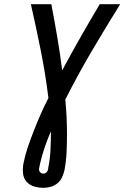

<svg xmlns="http://www.w3.org/2000/svg" viewBox="-20 -690 596 920"><path d="M189 210Q165 210 143.5 203.5Q122 197 107.5 181Q93 165 90.5 141.5Q88 118 92 95Q100 54 113.5 14.5Q127 -25 142.5 -64.5Q158 -104 175 -143Q192 -182 212 -220Q198 -335 175.5 -447Q153 -559 128 -670H226Q241 -591 254.5 -512Q268 -433 278 -353Q321 -433 366 -512Q411 -591 458 -670H556Q486 -558 419 -444Q352 -330 293 -213Q297 -171 299 -129.5Q301 -88 301 -45.5Q301 -3 299 39.5Q297 82 289 125Q285 142 277.5 159Q270 176 255.5 188Q241 200 223.5 205Q206 210 189 210ZM188 142Q193 142 197.5 139.5Q202 137 205 133Q208 129 209.5 124.5Q211 120 211 115Q220 71 222 27Q224 -17 224 -61Q207 -22 193.5 18Q180 58 171 98L169 109Q167 115 167 121Q167 127 169.5 131.5Q172 136 177 139Q182 142 188 142Z"/></svg>

Font: Lode Dark Term
Style: Bold Italic
Weight: 700
Italic angle: -11°
Monospace: yes
Designer: Belleve Invis
Foundry: Belleve Invis
Version: Version 29.2.0